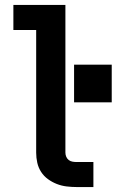

<svg xmlns="http://www.w3.org/2000/svg" viewBox="-20 -755 490 775"><path d="M289 0Q269 0 248.5 -2.5Q228 -5 209 -12.5Q190 -20 173.5 -32Q157 -44 146 -61Q135 -78 130.5 -98Q126 -118 126 -139V-634H34V-735H244V-139Q244 -130 247.5 -122Q251 -114 257.5 -109Q264 -104 272.5 -102.5Q281 -101 289 -101H357V0ZM431 -342H279V-494H431Z"/></svg>

Font: Iosevka Book
Style: Bold
Weight: 700
Designer: Belleve Invis
Foundry: Belleve Invis
Version: Version 28.0.7; ttfautohint (v1.8.3)